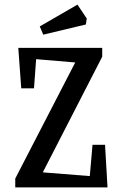

<svg xmlns="http://www.w3.org/2000/svg" viewBox="-20 -810 517 830"><path d="M167 -660.2 151.9 -695.8 314.9 -790 355 -730 351.1 -704.1ZM45.9 0V-38.1L305.2 -540L136.2 -554.2L127 -428.2H71.8L59.1 -603H421.9V-564.9L165 -64.9L368.2 -48.8L379.9 -184.1H434.1L444.8 0Z"/></svg>

Font: Grenze
Style: Regular
Weight: 400
Designer: Renata Polastri
Foundry: Omnibus-Type
Version: Version 1.002;PS 001.002;hotconv 1.0.88;makeotf.lib2.5.64775